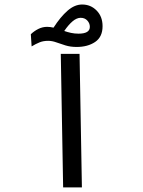

<svg xmlns="http://www.w3.org/2000/svg" viewBox="-20 -819 626 839"><path d="M255.9 0 245.6 -583.5H327.6L337.9 0ZM314.9 -613.8Q288.1 -613.8 266.1 -620.6Q244.1 -627.4 225.8 -634Q207.5 -640.6 190.4 -640.6Q169.4 -640.6 153.1 -634Q136.7 -627.4 118.2 -616.2L114.7 -669.4Q128.9 -683.1 147.2 -692.4Q165.5 -701.7 186 -701.7Q199.2 -701.7 213.9 -698.2Q244.1 -745.1 275.1 -772.2Q306.2 -799.3 338.9 -799.3Q376.5 -799.3 402.3 -772.9Q428.2 -746.6 428.2 -704.6Q428.2 -657.7 395.8 -635.7Q363.3 -613.8 314.9 -613.8ZM260.7 -683.6Q274.9 -678.7 290.3 -675.3Q305.7 -671.9 323.2 -671.9Q372.6 -671.9 372.6 -701.7Q372.6 -717.3 361.6 -729.2Q350.6 -741.2 332.5 -741.2Q315.4 -741.2 297.4 -726.1Q279.3 -710.9 260.7 -683.6Z"/></svg>

Font: Cascadia Code PL SemiLight
Style: Regular
Weight: 350
Monospace: yes
Designer: Aaron Bell
Foundry: Saja Typeworks
Version: Version 2404.023; ttfautohint (v1.8.4)